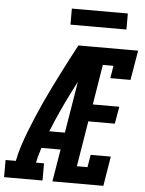

<svg xmlns="http://www.w3.org/2000/svg" viewBox="-103 -976 776 1025"><g transform="rotate(5 285.0 -464.0)"><path d="M-42 0V-92H13Q21 -134 34.5 -175.5Q48 -217 64 -257.5Q80 -298 97 -338.5Q114 -379 132.5 -419Q151 -459 170.5 -498.5Q190 -538 210 -577.5Q230 -617 250.5 -656.5Q271 -696 292 -735H338L335 -715L386 -691Q328 -586 274.5 -480Q221 -374 177 -265H261L245 -173H143Q137 -153 131 -133Q125 -113 121 -92H164V0ZM217 0 338 -735H612L585 -576H477L488 -643H431L396 -428H538L522 -336H380L340 -92H397L408 -159H516L490 0ZM540 -842H240V-928H540Z"/></g></svg>

Font: Iosevka Curly Slab SmBdExObl
Style: Regular
Weight: 600
Width: 7
Italic angle: -9°
Monospace: yes
Designer: Belleve Invis
Foundry: Belleve Invis
Version: Version 11.1.0; ttfautohint (v1.8.3)